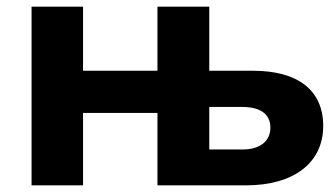

<svg xmlns="http://www.w3.org/2000/svg" viewBox="-20 -558 1012 578"><path d="M742 -345H610V-538H454V-345H230V-538H75V0H230V-218H454V0H720C865 0 953 -68 953 -179C953 -286 877 -345 742 -345ZM710 -108H610V-236H710C764 -236 794 -214 794 -174C794 -133 763 -108 710 -108Z"/></svg>

Font: AWKNG-Font
Style: Bold
Weight: 700
Designer: Awakening Church
Foundry: Awakening Church
Version: Version 1.700;PS 001.700;hotconv 1.0.88;makeotf.lib2.5.64775